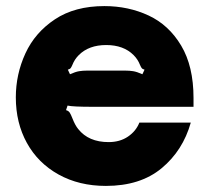

<svg xmlns="http://www.w3.org/2000/svg" viewBox="-20 -599 688 631"><path d="M32 -279Q32 -355 63.5 -423.5Q95 -492 160.5 -535.5Q226 -579 323 -579Q402 -579 468.5 -548Q535 -517 575.5 -449Q616 -381 616 -277V-248H285Q219 -248 202 -252L197 -237Q205 -235 209 -229Q213 -223 218 -210Q227 -187 237 -175Q271 -132 337 -132Q374 -132 400.5 -150Q427 -168 438 -196H607Q581 -104 511 -46Q441 12 328 12Q240 12 172.5 -25.5Q105 -63 68.5 -129Q32 -195 32 -279ZM210 -355Q228 -363 240 -365Q252 -367 267 -367H391Q406 -367 418 -365Q430 -363 448 -355L455 -370Q448 -372 445.5 -375.5Q443 -379 440 -386Q433 -404 419 -418Q386 -451 329 -451Q272 -451 239 -418Q225 -404 218 -386Q215 -379 212.5 -375.5Q210 -372 203 -370Z"/></svg>

Font: Open Sauce Sans Black
Style: Regular
Weight: 900
Designer: Alfredo Marco Pradil
Foundry: Creative Sauce Fz LLC
Version: Version 1.477